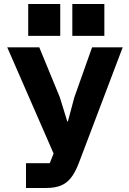

<svg xmlns="http://www.w3.org/2000/svg" viewBox="-20 -933 640 953"><path d="M109 -123H227L246 -171L16 -698H175L277 -450L314 -330H317L349 -450L437 -698H589L371 -123Q353 -76 331.5 -49.5Q310 -23 281 -11.5Q252 0 209 0H109ZM498 -913V-755H339V-913ZM279 -913V-755H120V-913Z"/></svg>

Font: iA Writer Mono V
Style: Regular
Weight: 400
Designer: Mike Abbink, Paul van der Laan, Pieter van Rosmalen
Foundry: Bold Monday
Version: Version 2.000